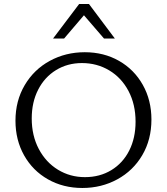

<svg xmlns="http://www.w3.org/2000/svg" viewBox="-20 -927 831 956"><path d="M57 -326Q57 -425 103 -503Q149 -581 228 -624Q307 -667 402 -667Q497 -667 572.5 -624Q648 -581 691 -504.5Q734 -428 734 -332Q734 -232 688.5 -154.5Q643 -77 564 -34Q485 9 390 9Q295 9 219 -34Q143 -77 100 -153.5Q57 -230 57 -326ZM403 -45Q477 -45 534.5 -80Q592 -115 623.5 -177.5Q655 -240 655 -321Q655 -407 620 -473.5Q585 -540 524 -576.5Q463 -613 388 -613Q316 -613 259 -578Q202 -543 170 -480.5Q138 -418 138 -337Q138 -252 173 -185.5Q208 -119 268.5 -82Q329 -45 403 -45ZM374 -907H423L552 -735H498L398 -851L299 -735H244Z"/></svg>

Font: QiushuiShotai Bright
Style: Regular
Weight: 400
Designer: Christian Thalmann (Catharsis Fonts)
Version: Version 1.250;